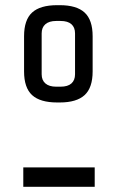

<svg xmlns="http://www.w3.org/2000/svg" viewBox="-20 -722 456 742"><path d="M211 -326H201Q135 -326 104 -354.5Q73 -383 73 -446V-582Q73 -645 104 -673.5Q135 -702 201 -702H211Q276 -702 307 -673.5Q338 -645 338 -582V-446Q338 -383 307 -354.5Q276 -326 211 -326ZM214 -641H197Q170 -641 155.5 -628.5Q141 -616 141 -593V-435Q141 -412 155.5 -399.5Q170 -387 197 -387H214Q242 -387 256 -399.5Q270 -412 270 -435V-593Q270 -616 256 -628.5Q242 -641 214 -641ZM70 0V-75H346V0Z"/></svg>

Font: Share Tech
Style: Regular
Weight: 400
Designer: Ralph du Carrois
Foundry: Carrois Type Design
Version: Version 1.100